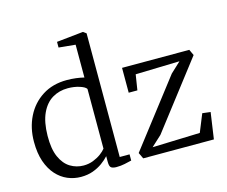

<svg xmlns="http://www.w3.org/2000/svg" viewBox="-113 -975 1350 1142"><g transform="rotate(-15 562.0 -404.0)"><path d="M252 11Q209.5 11 170.2 -5.5Q131 -22 100.5 -56Q70 -90 52.2 -141.2Q34.5 -192.5 34.5 -262.5Q34.5 -348 68.8 -417Q103 -486 166.8 -526.8Q230.5 -567.5 317.5 -567.5Q347 -567.5 374.2 -564Q401.5 -560.5 423.5 -555V-757L321 -767V-802L482.5 -819H485.5L504 -805.5V-44H564.5V-6Q545.5 -1.5 521.5 3.8Q497.5 9 470 9Q449.5 9 438.5 1.8Q427.5 -5.5 427.5 -34V-69.5Q410 -50 384.5 -31.5Q359 -13 326 -1Q293 11 252 11ZM284.5 -50.5Q316 -50.5 343.5 -61.2Q371 -72 391.8 -87.2Q412.5 -102.5 423.5 -117V-484.5Q415.5 -498 382.5 -508.5Q349.5 -519 311 -519Q257.5 -519 215.2 -493.8Q173 -468.5 148 -414.8Q123 -361 122 -276.5Q121 -195.5 143.2 -145.8Q165.5 -96 203 -73.2Q240.5 -50.5 284.5 -50.5ZM994.5 -502 723 -494.5 708 -399.5H654.5V-552.5H1068.5L1085.5 -516L771.5 -108L708 -49.5L1001 -59L1045.5 -168.5L1095.5 -162.5L1072 0H637L619 -37.5L931.5 -443Z"/></g></svg>

Font: Merriweather 24pt Light
Style: Regular
Weight: 300
Designer: Eben Sorkin
Foundry: Eben Sorkin
Version: Version 2.100